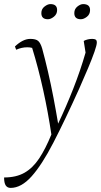

<svg xmlns="http://www.w3.org/2000/svg" viewBox="-85 -652 493 938"><path d="M-33 266Q-49 266 -57 254Q-65 242 -65 215Q-6 215 34.5 192Q75 169 106 122.5Q137 76 166 5Q150 -103 126 -212Q102 -321 72 -418Q62 -421 48 -421Q21 -421 -6 -409L-12 -425Q27 -462 63 -462Q90 -462 101.5 -452Q113 -442 121 -415Q135 -364 149.5 -301.5Q164 -239 176.5 -173.5Q189 -108 199 -48Q238 -130 273 -219Q308 -308 333 -395L324 -452Q333 -457 344 -459.5Q355 -462 365 -462Q377 -462 382.5 -458.5Q388 -455 388 -444Q388 -432 376.5 -399Q365 -366 345.5 -319.5Q326 -273 302 -219Q232 -64 176 44.5Q120 153 69.5 209.5Q19 266 -33 266ZM310 -558Q278 -558 278 -588Q278 -608 293 -620Q308 -632 321 -632Q355 -632 355 -603Q355 -582 339.5 -570Q324 -558 310 -558ZM149 -558Q117 -558 117 -588Q117 -608 132.5 -620Q148 -632 161 -632Q194 -632 194 -603Q194 -583 178.5 -570.5Q163 -558 149 -558Z"/></svg>

Font: Petrona ExtraLight
Style: Italic
Weight: 200
Italic angle: -9°
Designer: Ringo R. Seeber
Foundry: Ringo R. Seeber
Version: Version 2.001; ttfautohint (v1.8.3)